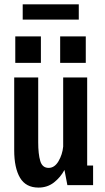

<svg xmlns="http://www.w3.org/2000/svg" viewBox="-20 -860 490 892"><path d="M159 11.5Q100 11.5 73 -34.2Q46 -80 46 -161.5V-500H157.5V-199Q157.5 -144.5 167 -112.2Q176.5 -80 206 -80Q233.5 -80 251.8 -111Q270 -142 273.5 -179V-500H385V-91H412.5V0H293L279.5 -70.5Q261 -36 230.5 -12.2Q200 11.5 159 11.5ZM51 -691H170V-568H51ZM259.5 -691H378.5V-568H259.5ZM85.5 -769V-840H346V-769Z"/></svg>

Font: Trispace Condensed Medium
Style: Regular
Weight: 500
Width: 3
Designer: Tyler Finck
Foundry: Etcetera Type Company
Version: Version 1.210; ttfautohint (v1.8.3)